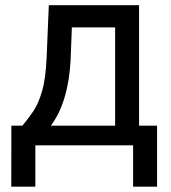

<svg xmlns="http://www.w3.org/2000/svg" viewBox="-20 -548 644 724"><path d="M164.1 -528.3H504.4V-74.2H572.3V155.8H481.9V0H113.3V155.8H22.5L22.9 -74.2H64.5Q85.9 -99.6 105.5 -128.4Q125 -157.2 138.7 -204.3Q152.3 -251.5 155.8 -329.6ZM171.9 -74.2H414.1V-444.8H251L246.1 -318.4Q237.3 -162.6 171.9 -74.2Z"/></svg>

Font: Roboto21382017
Style: Regular
Weight: 400
Designer: Christian Robertson
Foundry: Google
Version: Version 2.138; 2017